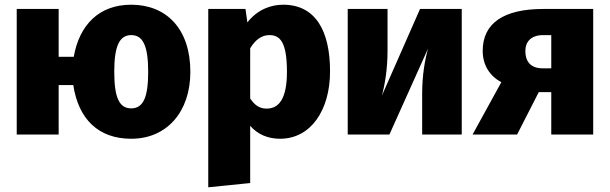

<svg xmlns="http://www.w3.org/2000/svg" viewBox="-20 -571 2590 815"><path d="M537 -551C400 -551 317 -465 293 -330H229V-533H51V0H229V-210H291C313 -65 398 18 537 18C688 18 788 -96 788 -266C788 -450 685 -551 537 -551ZM537 -111C486 -111 465 -157 465 -267C465 -375 487 -422 537 -422C587 -422 609 -376 609 -266C609 -160 589 -111 537 -111Z M1182 -551C1132 -551 1074 -532 1030 -476L1022 -533H864V224L1042 206V-37C1074 0 1118 18 1169 18C1299 18 1381 -103 1381 -268C1381 -442 1318 -551 1182 -551ZM1112 -110C1083 -110 1062 -123 1042 -153V-366C1064 -403 1092 -422 1123 -422C1167 -422 1198 -396 1198 -266C1198 -152 1164 -110 1112 -110Z M1940 -533H1763L1601 -165C1614 -212 1625 -280 1625 -355V-533H1456V0H1633L1797 -365C1784 -319 1772 -252 1772 -175V0H1940Z M2287 -533C2118 -533 2029 -473 2029 -355C2029 -293 2060 -248 2108 -222L1986 0H2175L2267 -180H2320V0H2498V-533ZM2283 -281C2232 -281 2210 -311 2210 -354C2210 -394 2234 -422 2286 -422H2320V-281Z"/></svg>

Font: Fira Sans ExtraBold
Style: Regular
Weight: 800
Designer: bBox Type GmbH & Carrois Corporate GbR & Edenspiekermann AG
Foundry: bBox Type GmbH & Carrois Corporate GbR & Edenspiekermann AG
Version: Version 4.300;PS 004.300;hotconv 1.0.88;makeotf.lib2.5.64775